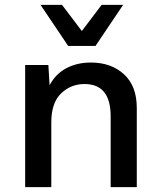

<svg xmlns="http://www.w3.org/2000/svg" viewBox="-20 -766 659 786"><path d="M540 -324V0H433V-290Q433 -422 326 -422Q270 -422 230 -383.5Q190 -345 190 -265V0H83V-500H178L183 -417Q208 -464 252 -487Q296 -510 352 -510Q435 -510 487.5 -462Q540 -414 540 -324ZM371 -578H259L146 -746H234L315 -639L396 -746H484Z"/></svg>

Font: Work Sans Medium
Style: Regular
Weight: 500
Designer: Wei Huang
Foundry: Wei Huang
Version: Version 1.500